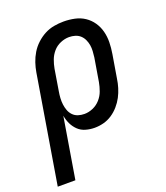

<svg xmlns="http://www.w3.org/2000/svg" viewBox="-167 -622 803 931"><g transform="rotate(-20 235.0 -156.5)"><path d="M-30 215 62 -341Q66 -365 74 -389Q82 -413 95.5 -435.5Q109 -458 129 -476.5Q149 -495 172 -507Q195 -519 220 -523.5Q245 -528 270 -528Q299 -528 327 -522Q355 -516 377.5 -501Q400 -486 415.5 -463.5Q431 -441 438 -414Q445 -387 444.5 -358Q444 -329 439 -299L419 -179Q416 -157 409 -134Q402 -111 391 -90Q380 -69 363.5 -50Q347 -31 326.5 -17.5Q306 -4 283 2Q260 8 237 8Q213 8 190.5 1.5Q168 -5 152 -20.5Q136 -36 126.5 -56Q117 -76 113 -99L61 215ZM213 -72Q235 -72 257 -81.5Q279 -91 295 -109Q311 -127 319 -149Q327 -171 331 -193L351 -313Q353 -329 354 -345Q355 -361 352.5 -376Q350 -391 343.5 -405Q337 -419 326 -429Q315 -439 300 -443.5Q285 -448 269 -448Q269 -448 269 -448Q269 -448 269 -448Q247 -448 224.5 -438.5Q202 -429 186.5 -411Q171 -393 163 -371.5Q155 -350 151 -328L133 -218Q130 -201 129 -184Q128 -167 130 -151Q132 -135 137.5 -120Q143 -105 154 -93.5Q165 -82 180.5 -77Q196 -72 213 -72Z"/></g></svg>

Font: Iosevka SS04 Medium Oblique
Style: Regular
Weight: 500
Italic angle: -9°
Monospace: yes
Designer: Belleve Invis
Foundry: Belleve Invis
Version: Version 19.0.0; ttfautohint (v1.8.4)